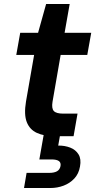

<svg xmlns="http://www.w3.org/2000/svg" viewBox="-20 -693 492 977"><path d="M257.1 0Q204.5 0 167.9 -16.6Q131.2 -33.3 116.2 -71.8Q101.2 -110.2 112.3 -176.6L153.6 -413.4H62.8L82.8 -526H173.7L214.7 -672.8H334.6L308.7 -526H444.2L424.1 -413.4H288.6L247.3 -175.4Q241.7 -141.3 253.9 -128.1Q266.1 -114.8 302.3 -114.8H374.5L354.4 0ZM102.2 263.7 115.3 186.7H230.2Q255.8 186.7 270.2 178.5Q284.6 170.3 288 151.6Q290.8 134.2 279.3 126.3Q267.7 118.3 242.1 118.3H180.2L202.3 -7H285.9L276.2 47.8Q309.5 47.3 337.3 58.1Q365.1 68.9 379.7 92.7Q394.2 116.4 387.1 154.3Q380.9 191.2 358.2 215.4Q335.4 239.7 303.6 251.7Q271.8 263.7 236.8 263.7Z"/></svg>

Font: DM Sans 9pt
Style: Italic
Weight: 400
Italic angle: -10°
Designer: Colophon Foundry, Jonny Pinhorn
Foundry: Colophon Foundry
Version: Version 4.004